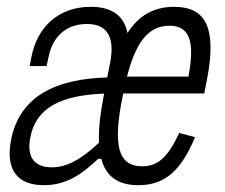

<svg xmlns="http://www.w3.org/2000/svg" viewBox="-20 -532 660 564"><path d="M284.5 -250C274 -195.5 269 -150 271 -113C217.5 -63 176 -40.5 132 -40.5C82.5 -40.5 57.5 -69 69 -128C86.5 -220 166 -252.5 286 -257ZM246.5 -512C150.5 -512 89 -451 72.5 -365.5L67 -338H117L122 -362C136 -434.5 183.5 -460.5 232.5 -461.5C285 -462.5 320.5 -435.5 303.5 -347.5L295 -304.5C148 -300.5 38 -252 12.5 -121C-4.5 -32.5 31.5 12 109 12C179 12 224.5 -24.5 268.5 -65.5H277.5C291.5 -13 327.5 12 386.5 12C469 12 514 -36.5 553 -129L506.5 -141.5C473.5 -70.5 444 -43.5 397.5 -43.5C324 -43.5 312 -111 340.5 -250L342 -257.5H580L588 -298C617 -448.5 586 -512 491.5 -512C431.5 -512 386.5 -485.5 354.5 -435C343 -492.5 300.5 -512 246.5 -512ZM353 -307C377.5 -401.5 412.5 -456.5 477.5 -456.5C536 -456.5 553.5 -412 533.5 -307Z"/></svg>

Font: Monaspace Neon ExtraLight
Style: Italic
Weight: 200
Italic angle: -11°
Designer: Riley Cran & the Lettermatic Team
Foundry: Lettermatic
Version: Version 1.200 (Monaspace Neon)